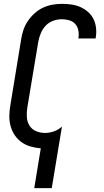

<svg xmlns="http://www.w3.org/2000/svg" viewBox="-20 -763 540 998"><path d="M158 215 192 8Q165 6 139 -1.5Q113 -9 92 -24Q71 -39 56.5 -60.5Q42 -82 35 -108Q28 -134 28.5 -161.5Q29 -189 34 -217L90 -559Q94 -584 102 -608Q110 -632 125 -654Q140 -676 160 -694Q180 -712 203.5 -723Q227 -734 252 -738.5Q277 -743 302 -743Q327 -743 351.5 -739.5Q376 -736 397.5 -726.5Q419 -717 437 -701.5Q455 -686 465.5 -665Q476 -644 479 -619.5Q482 -595 478 -570L477 -563H387L388 -567Q391 -587 387 -606Q383 -625 371 -638.5Q359 -652 340 -657.5Q321 -663 301 -663Q279 -663 256.5 -655Q234 -647 217.5 -629.5Q201 -612 192 -590Q183 -568 179 -546L122 -204Q118 -179 119.5 -154.5Q121 -130 133 -110.5Q145 -91 167 -81.5Q189 -72 214 -72Q237 -72 260 -80Q283 -88 302 -105L249 215Z"/></svg>

Font: Iosevka SS18 Medium
Style: Italic
Weight: 500
Italic angle: -9°
Monospace: yes
Designer: Belleve Invis
Foundry: Belleve Invis
Version: Version 25.1.1; ttfautohint (v1.8.4)